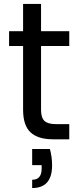

<svg xmlns="http://www.w3.org/2000/svg" viewBox="-20 -706 404 973"><path d="M143 49H233Q244 90 244 132Q244 247 143 247V205Q191 205 191 149V131H143ZM97 -150V-473H26V-548H97V-686H188V-548H331V-473H188V-150Q188 -110 205 -93.5Q222 -77 264 -77H331V0H249Q173 0 135 -35Q97 -70 97 -150Z"/></svg>

Font: SVN-Poppins
Style: Regular
Weight: 400
Designer: Ninad Kale (Devanagari), Jonny Pinhorn (Latin)
Foundry: Indian Type Foundry
Version: Version 3.002 2017